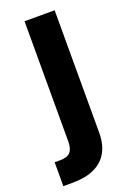

<svg xmlns="http://www.w3.org/2000/svg" viewBox="-172 -581 569 837"><g transform="rotate(-20 112.0 -162.5)"><path d="M57.1 -529.3H196.8V38.1Q196.8 92.8 175.5 129.9Q154.3 167 113.5 185.5Q72.8 204.1 13.7 204.1H-29.8V93.3H-3.4Q29.3 93.3 43.2 77.4Q57.1 61.5 57.1 28.8Z"/></g></svg>

Font: Inter Cardless Tabular Bold
Style: Bold
Weight: 700
Designer: Rasmus Andersson
Foundry: rsms
Version: Version 4.000;git-4fc901f